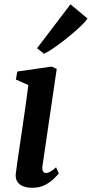

<svg xmlns="http://www.w3.org/2000/svg" viewBox="-20 -884 436 914"><path d="M133.5 10Q107 10 88.5 2Q70 -6 61.5 -20.8Q53 -35.5 55 -56.5Q57.5 -78.5 62.5 -111.8Q67.5 -145 73.5 -187Q79.5 -229 86.8 -277.2Q94 -325.5 101.2 -376.8Q108.5 -428 115 -479L55.5 -505.5L62.5 -543.5L226 -567L250 -556L182.5 -96.5Q179.5 -78.5 184.2 -69.5Q189 -60.5 198.5 -60.5Q208 -60.5 219 -66.5Q230 -72.5 247 -87.5L260 -58.5Q254.5 -51.5 238.2 -35Q222 -18.5 195.8 -4.2Q169.5 10 133.5 10ZM156.5 -654.5 315.5 -863.5 396.5 -796Q391 -786 373.8 -768.8Q356.5 -751.5 332.2 -730.5Q308 -709.5 281.8 -689.2Q255.5 -669 231.2 -652.5Q207 -636 189.5 -628Z"/></svg>

Font: Merriweather Light 18pt SemiBold
Style: Italic
Weight: 600
Italic angle: -7.8°
Version: Version 2.101